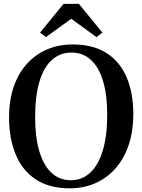

<svg xmlns="http://www.w3.org/2000/svg" viewBox="-20 -988 756 1019"><path d="M352 11.5Q242 12 170 -35.8Q98 -83.5 63 -168.8Q28 -254 28 -365Q28 -454 52 -525.2Q76 -596.5 121 -647.2Q166 -698 228.2 -725Q290.5 -752 366.5 -752Q475 -752 546.2 -706Q617.5 -660 652.5 -576.8Q687.5 -493.5 687.5 -382Q687.5 -293.5 663.8 -221.2Q640 -149 595.5 -97.2Q551 -45.5 489.2 -17.2Q427.5 11 352 11.5ZM356.5 -31.5Q415 -31.5 458.2 -71Q501.5 -110.5 525.2 -188.2Q549 -266 549 -381.5Q549 -483.5 527.2 -556.8Q505.5 -630 463.2 -669.5Q421 -709 359 -709Q300 -709 256.8 -671.2Q213.5 -633.5 190 -557.2Q166.5 -481 166.5 -365Q166.5 -261.5 188.2 -186.8Q210 -112 252.2 -71.8Q294.5 -31.5 356.5 -31.5ZM224 -791 192.5 -815 317.5 -967.5H398.5L523.5 -815L492 -791L358 -888.5Z"/></svg>

Font: Merriweather 72pt SemiBold
Style: Regular
Weight: 600
Version: Version 2.100